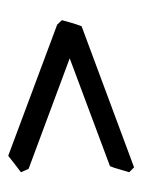

<svg xmlns="http://www.w3.org/2000/svg" viewBox="42 -522 354 479"><g transform="rotate(-90 219.5 -282.0)"><path d="M409.2 -305.2Q406.7 -295.9 402.6 -281.5Q398.4 -267.1 394 -255.9L42 -125L29.8 -137.2Q31.2 -142.1 33.2 -148.4Q35.2 -154.8 37.1 -161.6Q39.1 -168.5 41 -174.6Q43 -180.7 44.9 -185.1L314 -285.6L38.1 -388.2L29.8 -407.2Q41 -416 51.5 -423.8Q62 -431.6 70.8 -439L397.9 -316.9Z"/></g></svg>

Font: Gentium Unicode
Style: Regular
Weight: 400
Version: Version 1.009